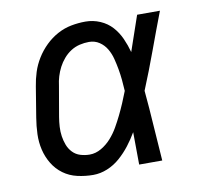

<svg xmlns="http://www.w3.org/2000/svg" viewBox="-66 -609 732 688"><g transform="rotate(-10 300.0 -265.0)"><path d="M220 8Q191 8 162.5 1.5Q134 -5 111.5 -21.5Q89 -38 74.5 -62Q60 -86 53.5 -113.5Q47 -141 48 -170.5Q49 -200 54 -230L72 -340Q76 -366 84 -391Q92 -416 106.5 -439.5Q121 -463 141 -482.5Q161 -502 185 -515Q209 -528 235 -533Q261 -538 287 -538Q315 -538 340.5 -527Q366 -516 383.5 -496.5Q401 -477 412 -452.5Q423 -428 430 -402Q441 -434 452 -466Q463 -498 474 -530H557Q531 -462 506 -393.5Q481 -325 453 -257Q459 -193 463 -128.5Q467 -64 472 0H388Q388 -30 387.5 -59.5Q387 -89 387 -118Q373 -94 356 -72Q339 -50 318 -31.5Q297 -13 271.5 -2.5Q246 8 220 8ZM220 -66Q242 -66 262.5 -78Q283 -90 298.5 -107.5Q314 -125 325.5 -145Q337 -165 347 -185.5Q357 -206 366 -227Q375 -248 383 -269Q382 -289 380 -309.5Q378 -330 374.5 -349.5Q371 -369 366 -388.5Q361 -408 351 -425Q341 -442 324.5 -453Q308 -464 287 -464Q270 -464 253 -460Q236 -456 221 -446.5Q206 -437 194 -423Q182 -409 174 -393.5Q166 -378 161 -361.5Q156 -345 154 -328L135 -218Q132 -200 131 -182.5Q130 -165 132.5 -148Q135 -131 141 -115.5Q147 -100 158.5 -88Q170 -76 186.5 -71Q203 -66 220 -66Z"/></g></svg>

Font: Iosevka Curly Extended Oblique
Style: Regular
Weight: 400
Width: 7
Italic angle: -9°
Monospace: yes
Designer: Belleve Invis
Foundry: Belleve Invis
Version: Version 11.1.0; ttfautohint (v1.8.3)